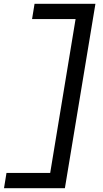

<svg xmlns="http://www.w3.org/2000/svg" viewBox="-20 -843 540 1006"><path d="M1 143 14 63H243L376 -743H148L161 -823H480L320 143Z"/></svg>

Font: Iosevka SS04 Medium
Style: Italic
Weight: 500
Italic angle: -9°
Monospace: yes
Designer: Belleve Invis
Foundry: Belleve Invis
Version: Version 19.0.0; ttfautohint (v1.8.4)